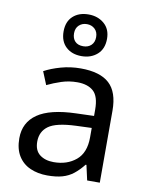

<svg xmlns="http://www.w3.org/2000/svg" viewBox="-91 -883 742 958"><g transform="rotate(10 280.5 -403.5)"><path d="M288 -545Q386 -545 433 -502Q480 -459 480 -365V0H416L399 -76H395Q372 -47 347.5 -27.5Q323 -8 291.5 1Q260 10 215 10Q167 10 128.5 -7Q90 -24 68 -59.5Q46 -95 46 -149Q46 -229 109 -272.5Q172 -316 303 -320L394 -323V-355Q394 -422 365 -448Q336 -474 283 -474Q241 -474 203 -461.5Q165 -449 132 -433L105 -499Q140 -518 188 -531.5Q236 -545 288 -545ZM314 -259Q214 -255 175.5 -227Q137 -199 137 -148Q137 -103 164.5 -82Q192 -61 235 -61Q303 -61 348 -98.5Q393 -136 393 -214V-262ZM280 -606Q231 -606 201 -634Q171 -662 171 -712Q171 -762 201 -789.5Q231 -817 280 -817Q327 -817 359 -789.5Q391 -762 391 -713Q391 -662 359.5 -634Q328 -606 280 -606ZM280 -656Q305 -656 320.5 -671Q336 -686 336 -712Q336 -738 320 -753Q304 -768 280 -768Q256 -768 240 -753Q224 -738 224 -712Q224 -686 238.5 -671Q253 -656 280 -656Z"/></g></svg>

Font: Noto Sans Hebrew
Style: Regular
Weight: 400
Designer: Monotype Design Team
Foundry: Monotype Imaging Inc.
Version: Version 2.003;January 10, 2023;FontCreator 14.0.0.2877 64-bi